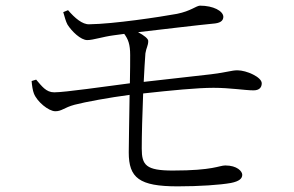

<svg xmlns="http://www.w3.org/2000/svg" viewBox="-20 -689 1040 680"><path d="M204 -646C209 -629 213 -613 219 -602C234 -578 266 -547 289 -547C310 -547 344 -559 383 -564L420 -569C434 -550 441 -532 441 -494C441 -475 441 -438 440 -394C354 -383 210 -362 172 -362C143 -362 128 -384 108 -407L92 -402C93 -387 96 -368 100 -358C111 -329 152 -295 176 -295C199 -295 207 -308 244 -318C282 -328 370 -344 439 -353C438 -274 436 -187 436 -149C436 -59 473 -29 609 -29C686 -29 759 -34 798 -41C828 -47 838 -57 838 -70C838 -82 820 -103 778 -103C756 -103 736 -85 592 -85C497 -85 482 -104 482 -163C482 -209 484 -286 487 -358C587 -369 679 -378 736 -378C796 -378 847 -369 878 -369C899 -369 907 -380 907 -394C907 -416 853 -440 821 -440C800 -440 785 -433 728 -426C672 -420 581 -409 489 -399C491 -439 493 -475 495 -500C498 -520 505 -527 505 -544C505 -552 490 -564 469 -575C556 -585 679 -600 742 -606C765 -609 771 -619 771 -630C770 -650 736 -669 688 -669C674 -668 656 -650 607 -640C547 -629 382 -604 296 -603C272 -602 245 -625 221 -653Z"/></svg>

Font: Noto Serif CJK JP Light
Style: Regular
Weight: 300
Designer: Ryoko NISHIZUKA 西塚涼子 (kana & ideographs); Frank Grießhammer (Latin, Greek & Cyrillic); Wenlong ZHANG 张文龙 (bopomofo); San
Foundry: Adobe Systems Incorporated
Version: Version 1.001;PS 1.001;hotconv 16.6.54;makeotf.lib2.5.65590